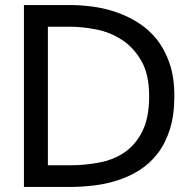

<svg xmlns="http://www.w3.org/2000/svg" viewBox="-20 -742 762 762"><path d="M75 0V-722H257Q299 -722 346 -716Q393 -710 439 -694.5Q485 -679 527.5 -652.5Q570 -626 602 -586Q634 -546 653 -490.5Q672 -435 672 -361Q672 -286 654.5 -230Q637 -174 606.5 -134Q576 -94 535.5 -68Q495 -42 449 -27Q403 -12 353.5 -6Q304 0 257 0ZM170 -636V-86H257Q315 -86 372 -96.5Q429 -107 473 -136.5Q517 -166 544.5 -220Q572 -274 572 -361Q572 -446 541.5 -499.5Q511 -553 464.5 -583.5Q418 -614 362.5 -625Q307 -636 257 -636Z"/></svg>

Font: Gen
Style: Regular
Weight: 400
Version: Version 1.000;PS 001.001;hotconv 1.0.56